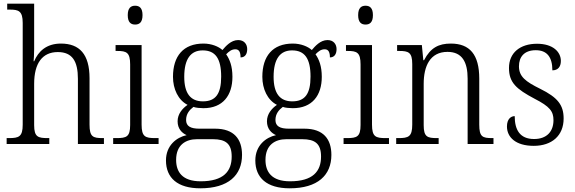

<svg xmlns="http://www.w3.org/2000/svg" viewBox="-20 -780 3116 1040"><path d="M16 0H247V-32H239C186 -32 165 -38 165 -102V-326C165 -438 210 -498 293 -498C372 -498 402 -448 402 -353V0H543V-32H536C483 -32 465 -39 465 -105V-356C465 -487 410 -544 310 -544C231 -544 187 -501 165 -448H162C163 -456 165 -488 165 -514V-760H19V-728H33C80 -728 103 -721 103 -656V-105C103 -39 82 -32 28 -32H16Z M712 -647C735 -647 752 -659 752 -698C752 -737 735 -749 712 -749C689 -749 672 -737 672 -698C672 -659 689 -647 712 -647ZM593 0H839V-32H821C767 -32 747 -39 747 -105V-536H606V-504H615C665 -504 685 -496 685 -431V-103C685 -39 665 -32 611 -32H593Z M1065 240C1217 240 1291 169 1291 59C1291 -26 1248 -83 1145 -83H1060C1013 -83 988 -96 988 -130C988 -164 1007 -185 1028 -201C1039 -196 1067 -194 1082 -194C1187 -194 1239 -263 1239 -364C1239 -422 1224 -459 1205 -486C1222 -503 1235 -513 1255 -513C1276 -513 1283 -496 1283 -469C1308 -469 1319 -488 1319 -514C1319 -540 1303 -563 1270 -563C1231 -563 1202 -529 1185 -509C1164 -528 1126 -544 1082 -544C973 -544 917 -476 917 -364C917 -298 945 -238 996 -212C967 -192 942 -162 942 -123C942 -82 966 -59 991 -48C936 -36 879 8 879 89C879 183 941 240 1065 240ZM1079 -231C1013 -231 978 -273 978 -364C978 -462 1014 -507 1078 -507C1146 -507 1178 -464 1178 -365C1178 -270 1147 -231 1079 -231ZM1067 202C966 202 934 150 934 86C934 4 987 -26 1047 -26H1133C1202 -26 1235 -2 1235 68C1235 148 1191 202 1067 202Z M1549 240C1701 240 1775 169 1775 59C1775 -26 1732 -83 1629 -83H1544C1497 -83 1472 -96 1472 -130C1472 -164 1491 -185 1512 -201C1523 -196 1551 -194 1566 -194C1671 -194 1723 -263 1723 -364C1723 -422 1708 -459 1689 -486C1706 -503 1719 -513 1739 -513C1760 -513 1767 -496 1767 -469C1792 -469 1803 -488 1803 -514C1803 -540 1787 -563 1754 -563C1715 -563 1686 -529 1669 -509C1648 -528 1610 -544 1566 -544C1457 -544 1401 -476 1401 -364C1401 -298 1429 -238 1480 -212C1451 -192 1426 -162 1426 -123C1426 -82 1450 -59 1475 -48C1420 -36 1363 8 1363 89C1363 183 1425 240 1549 240ZM1563 -231C1497 -231 1462 -273 1462 -364C1462 -462 1498 -507 1562 -507C1630 -507 1662 -464 1662 -365C1662 -270 1631 -231 1563 -231ZM1551 202C1450 202 1418 150 1418 86C1418 4 1471 -26 1531 -26H1617C1686 -26 1719 -2 1719 68C1719 148 1675 202 1551 202Z M1960 -647C1983 -647 2000 -659 2000 -698C2000 -737 1983 -749 1960 -749C1937 -749 1920 -737 1920 -698C1920 -659 1937 -647 1960 -647ZM1841 0H2087V-32H2069C2015 -32 1995 -39 1995 -105V-536H1854V-504H1863C1913 -504 1933 -496 1933 -431V-103C1933 -39 1913 -32 1859 -32H1841Z M2126 0H2356V-32H2348C2295 -32 2275 -38 2275 -102V-326C2275 -421 2309 -499 2404 -499C2484 -499 2513 -443 2513 -354V0H2653V-32H2646C2593 -32 2576 -39 2576 -105V-354C2576 -485 2524 -544 2422 -544C2357 -544 2312 -522 2277 -454H2273L2265 -536H2131V-504H2142C2192 -504 2213 -497 2213 -433V-105C2213 -39 2192 -32 2138 -32H2126Z M2871 10C2969 10 3033 -45 3033 -138C3033 -211 3001 -252 2906 -299C2827 -338 2791 -365 2791 -421C2791 -471 2819 -508 2882 -508C2941 -508 2972 -473 2972 -399C3002 -399 3018 -418 3018 -450C3018 -499 2975 -543 2889 -543C2797 -543 2737 -494 2737 -412C2737 -333 2776 -298 2876 -245C2958 -203 2978 -177 2978 -129C2978 -68 2942 -27 2873 -27C2795 -27 2768 -78 2768 -151C2748 -151 2726 -136 2726 -95C2726 -37 2773 10 2871 10Z"/></svg>

Font: Noto Serif Khmer SemiCondensed Light
Style: Regular
Weight: 300
Width: 4
Designer: Danh Hong and the Monotype Design Team
Foundry: Monotype Imaging Inc.
Version: Version 2.004